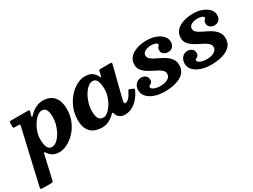

<svg xmlns="http://www.w3.org/2000/svg" viewBox="-96 -1136 2611 1985"><g transform="rotate(-30 1209.5 -143.5)"><path d="M54 -520H247.5Q263.5 -520 267.5 -517Q271.5 -514 268 -500.5L258 -463Q253 -444.5 255.5 -441.5Q258 -438.5 276 -457.5Q308 -492 348.8 -513.2Q389.5 -534.5 438.5 -534.5Q485.5 -534.5 524.5 -514.8Q563.5 -495 587 -451Q610.5 -407 610.5 -334.5Q610.5 -256 583 -191.8Q555.5 -127.5 511.5 -81.2Q467.5 -35 417.8 -10.2Q368 14.5 323.5 14.5Q280 14.5 250.2 -1.5Q220.5 -17.5 201 -46.5Q188.5 -66 183.2 -63.8Q178 -61.5 173.5 -41L113 225.5Q110 239.5 105 244.8Q100 250 83 250H-15Q-35.5 250 -38 243.8Q-40.5 237.5 -37.5 222.5L109.5 -416Q112.5 -429.5 111 -434.8Q109.5 -440 91.5 -440H50.5Q36.5 -440 33.8 -444.5Q31 -449 31 -463V-499.5Q31 -513.5 35.8 -516.8Q40.5 -520 54 -520ZM215 -199.5Q215 -165 220.8 -135.5Q226.5 -106 241.5 -88.2Q256.5 -70.5 283.5 -70.5Q311 -70.5 339.2 -93.2Q367.5 -116 391 -154.8Q414.5 -193.5 428.8 -241.5Q443 -289.5 443 -339.5Q443 -395 427.2 -423.2Q411.5 -451.5 376 -451.5Q351.5 -451.5 323.5 -430Q295.5 -408.5 270.8 -372Q246 -335.5 230.5 -290.8Q215 -246 215 -199.5Z M1316.5 -145.5Q1282 -71.5 1227 -27Q1172 17.5 1105 17.5Q1068 17.5 1044.8 1.2Q1021.5 -15 1012 -39Q1010 -47 1008.5 -51.5Q1007 -56 1006 -59.5Q1002.5 -65.5 998 -64.2Q993.5 -63 984.5 -55Q954 -24 915.8 -4.5Q877.5 15 832.5 15Q785.5 15 744 -2.2Q702.5 -19.5 676.5 -61Q650.5 -102.5 650.5 -175Q650.5 -254 677.5 -319.5Q704.5 -385 747.5 -433.2Q790.5 -481.5 840.8 -507.8Q891 -534 937.5 -534Q989 -534 1020.2 -514Q1051.5 -494 1069 -457Q1076 -441 1079.8 -441.2Q1083.5 -441.5 1088 -460.5L1098 -505.5Q1099.5 -513.5 1103.5 -516.8Q1107.5 -520 1119.5 -520H1231.5Q1249 -520 1251.5 -516Q1254 -512 1251 -499L1155 -120Q1152.5 -110.5 1152.5 -101Q1152.5 -84.5 1168.5 -84.5Q1188 -84.5 1211.2 -109.8Q1234.5 -135 1253 -176Q1258.5 -188 1262.5 -189.5Q1266.5 -191 1277.5 -186.5L1308 -173.5Q1320.5 -168 1321.8 -163.5Q1323 -159 1316.5 -145.5ZM1051 -320Q1051 -355 1045.2 -384.8Q1039.5 -414.5 1024.8 -433Q1010 -451.5 982.5 -451.5Q955 -451.5 926.8 -428.2Q898.5 -405 875 -366Q851.5 -327 837.2 -278.8Q823 -230.5 823 -180Q823 -68 895 -68Q920 -68 947 -89.5Q974 -111 997.8 -147.5Q1021.5 -184 1036.2 -228.8Q1051 -273.5 1051 -320Z M1691.5 -131.5Q1691.5 -156 1673.5 -173.8Q1655.5 -191.5 1627.2 -206.8Q1599 -222 1567.5 -237.5Q1536 -253 1507.8 -272.2Q1479.5 -291.5 1461.5 -317.5Q1443.5 -343.5 1443.5 -380Q1443.5 -423 1464 -452.8Q1484.5 -482.5 1518.2 -501.2Q1552 -520 1592.8 -528.5Q1633.5 -537 1674 -537Q1740.5 -537 1788.8 -517.8Q1837 -498.5 1863 -467.5Q1889 -436.5 1889 -401Q1889 -363.5 1868.5 -341.5Q1848 -319.5 1812.5 -319.5Q1783 -319.5 1761.2 -336.8Q1739.5 -354 1739.5 -380Q1739.5 -402 1745.8 -411.5Q1752 -421 1758.5 -425.8Q1765 -430.5 1765 -438.5Q1765 -454 1740.2 -461.8Q1715.5 -469.5 1691.5 -469.5Q1652 -469.5 1620.8 -453.2Q1589.5 -437 1589.5 -406Q1589.5 -382.5 1608 -365.2Q1626.5 -348 1655.5 -333.5Q1684.5 -319 1717 -303.2Q1749.5 -287.5 1778.5 -266.8Q1807.5 -246 1826 -216.8Q1844.5 -187.5 1844.5 -145.5Q1844.5 -101 1822.5 -70Q1800.5 -39 1763 -19.8Q1725.5 -0.5 1678.8 8.2Q1632 17 1582.5 17Q1515.5 17 1461.8 -1.2Q1408 -19.5 1376.8 -52.8Q1345.5 -86 1345.5 -131Q1345.5 -174.5 1371.2 -203.2Q1397 -232 1434.5 -232Q1465.5 -232 1487.2 -214.2Q1509 -196.5 1509 -167Q1509 -143 1497.8 -132.5Q1486.5 -122 1475.2 -116.8Q1464 -111.5 1464 -102.5Q1464 -81 1496.8 -68.5Q1529.5 -56 1568.5 -56Q1625 -56 1658.2 -76.5Q1691.5 -97 1691.5 -131.5Z M2245 -131.5Q2245 -156 2227 -173.8Q2209 -191.5 2180.8 -206.8Q2152.5 -222 2121 -237.5Q2089.5 -253 2061.2 -272.2Q2033 -291.5 2015 -317.5Q1997 -343.5 1997 -380Q1997 -423 2017.5 -452.8Q2038 -482.5 2071.8 -501.2Q2105.5 -520 2146.2 -528.5Q2187 -537 2227.5 -537Q2294 -537 2342.2 -517.8Q2390.5 -498.5 2416.5 -467.5Q2442.5 -436.5 2442.5 -401Q2442.5 -363.5 2422 -341.5Q2401.5 -319.5 2366 -319.5Q2336.5 -319.5 2314.8 -336.8Q2293 -354 2293 -380Q2293 -402 2299.2 -411.5Q2305.5 -421 2312 -425.8Q2318.5 -430.5 2318.5 -438.5Q2318.5 -454 2293.8 -461.8Q2269 -469.5 2245 -469.5Q2205.5 -469.5 2174.2 -453.2Q2143 -437 2143 -406Q2143 -382.5 2161.5 -365.2Q2180 -348 2209 -333.5Q2238 -319 2270.5 -303.2Q2303 -287.5 2332 -266.8Q2361 -246 2379.5 -216.8Q2398 -187.5 2398 -145.5Q2398 -101 2376 -70Q2354 -39 2316.5 -19.8Q2279 -0.5 2232.2 8.2Q2185.5 17 2136 17Q2069 17 2015.2 -1.2Q1961.5 -19.5 1930.2 -52.8Q1899 -86 1899 -131Q1899 -174.5 1924.8 -203.2Q1950.5 -232 1988 -232Q2019 -232 2040.8 -214.2Q2062.5 -196.5 2062.5 -167Q2062.5 -143 2051.2 -132.5Q2040 -122 2028.8 -116.8Q2017.5 -111.5 2017.5 -102.5Q2017.5 -81 2050.2 -68.5Q2083 -56 2122 -56Q2178.5 -56 2211.8 -76.5Q2245 -97 2245 -131.5Z"/></g></svg>

Font: Besley*
Style: Bold Italic
Weight: 700
Italic angle: -13°
Designer: Owen Earl
Foundry: indestructible type*
Version: Version 2.000; ttfautohint (v1.8.3)